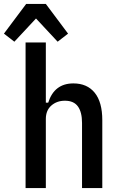

<svg xmlns="http://www.w3.org/2000/svg" viewBox="-60 -956 605 976"><path d="M70 -740H173V-434H185Q216 -532 313 -532Q383 -532 421.5 -484.5Q460 -437 460 -345V0H357V-331Q357 -386 336 -415Q315 -444 270 -444Q229 -444 201 -419.5Q173 -395 173 -351V0H70ZM173 -936 286 -785 233 -744 123 -862 13 -744 -40 -785 73 -936Z"/></svg>

Font: IBM Plex Sans Cond Medm
Style: Regular
Weight: 500
Width: 3
Designer: Mike Abbink, Paul van der Laan, Pieter van Rosmalen
Foundry: Bold Monday
Version: Version 1.3